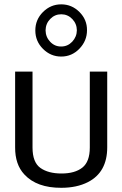

<svg xmlns="http://www.w3.org/2000/svg" viewBox="-20 -873 577 905"><path d="M390.1 -730.5Q390.1 -680.7 354.5 -643.6Q318.8 -606.4 268.6 -606.4Q218.8 -606.4 182.6 -642.6Q146.5 -678.7 146.5 -729.5Q146.5 -780.3 182.6 -816.4Q218.8 -852.5 268.6 -852.5Q318.4 -852.5 354.5 -816.4Q390.6 -780.3 390.1 -730.5ZM194.8 -730Q195.3 -698.2 216.8 -675.8Q238.3 -653.3 268.6 -653.8Q298.8 -653.8 320.3 -676.3Q341.8 -699.2 342.3 -730.5Q341.8 -761.7 320.3 -783.7Q298.8 -805.7 268.6 -805.7Q238.3 -805.7 216.8 -783.7Q195.3 -761.7 194.8 -730ZM51.3 -178.7V-535.6H133.3V-177.7Q133.3 -107.9 170.4 -81.5Q207.5 -55.2 270 -55.2Q333 -55.2 368.2 -83Q403.3 -110.8 403.3 -177.7V-535.6H485.4V-178.7Q485.4 -61 394.5 -14.6Q341.8 12.2 269 12.2Q153.3 12.7 94.7 -50.8Q50.8 -97.7 51.3 -178.7Z"/></svg>

Font: Oxygen-Regular
Style: Regular
Weight: 400
Designer: Vernon Adams
Foundry: Vernon Adams
Version: Version Release 0.2.3 webfont; ttfautohint (v0.93.3-1d66) -l